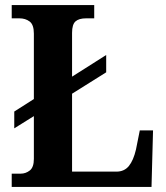

<svg xmlns="http://www.w3.org/2000/svg" viewBox="-20 -734 651 754"><path d="M26 0V-52H61Q81 -52 97 -64.5Q113 -77 113 -110V-278L36 -230V-296L113 -345V-602Q113 -637 96.5 -649.5Q80 -662 56 -662H26V-714H350V-662H318Q290 -662 276.5 -650Q263 -638 263 -605V-433L397 -518V-450L263 -366V-60H437Q468 -60 486 -82Q504 -104 514 -147L529 -222H581L575 0Z"/></svg>

Font: Noto Serif Khmer SemiCondensed
Style: Bold
Weight: 700
Width: 4
Designer: Danh Hong and the Monotype Design Team
Foundry: Monotype Imaging Inc.
Version: Version 2.004; ttfautohint (v1.8.4.7-5d5b)